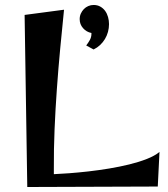

<svg xmlns="http://www.w3.org/2000/svg" viewBox="-20 -750 675 773"><path d="M622.1 -138.2 615.2 1 89.8 2.9 79.1 -689.9 237.8 -710.9Q230 -634.8 222.4 -554.4Q214.8 -474.1 209 -392.3Q203.1 -310.5 199.7 -229.5Q196.3 -148.4 196.8 -70.8V-48.8Q222.2 -49.8 258.3 -52.5Q294.4 -55.2 335.4 -59.8Q376.5 -64.5 419.2 -71.5Q461.9 -78.6 500.7 -88.1Q539.6 -97.7 571.3 -110.1Q603 -122.6 622.1 -138.2ZM327.1 -566.9Q335.4 -577.6 341.8 -589.1Q348.1 -600.6 348.1 -613.8V-617.2Q328.1 -621.1 314.5 -636.5Q300.8 -651.9 300.8 -672.9Q300.8 -685.1 305.4 -695.3Q310.1 -705.6 317.6 -713.4Q325.2 -721.2 335.4 -725.6Q345.7 -730 356.9 -730Q372.1 -730 383.8 -723.4Q395.5 -716.8 403.3 -706.1Q411.1 -695.3 415 -681.4Q418.9 -667.5 418.9 -652.8Q418.9 -637.2 414.8 -621.8Q410.6 -606.4 402.6 -593Q394.5 -579.6 383.1 -568.8Q371.6 -558.1 356.9 -550.8Z"/></svg>

Font: Original Surfer
Style: Regular
Weight: 400
Designer: Astigmatic (AOETI)
Foundry: Astigmatic (AOETI)
Version: Version 1.001